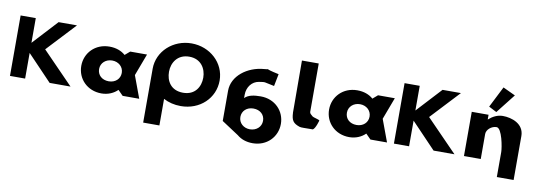

<svg xmlns="http://www.w3.org/2000/svg" viewBox="-75 -1384 6133 2193"><g transform="rotate(10 2991.0 -287.5)"><path d="M746.1 -0.9 387.1 -369.8 697.5 -702.1H484.3L219.7 -415.7V-702.1H43.9V-0.9H219.7V-298.4L503.9 -0.9Z M825.9 -256C825.9 -106 941.4 15 1106.4 15C1183.4 15 1249.4 -16 1291.2 -58H1293.4L1350.6 0H1543.1L1447.4 -258L1543.1 -513H1348.4L1291.2 -464C1245 -505 1182.3 -528 1106.4 -528C941.4 -528 825.9 -406 825.9 -256ZM1032.7 -256C1032.7 -327 1091 -377 1164.7 -377C1237.3 -377 1295.6 -327 1295.6 -256C1295.6 -186 1240.6 -136 1164.7 -136C1085.5 -136 1032.7 -186 1032.7 -256Z M1824.3 -363.9C1824.3 -468.5 1887.9 -573 2023.5 -573C2160 -573 2221.7 -468.5 2221.7 -363.9C2221.7 -259.4 2163.7 -154.8 2023.5 -154.8C1879.5 -154.8 1824.3 -259.4 1824.3 -363.9ZM1634.5 -363.9C1634.5 -359.8 1634.6 -355.7 1634.7 -351.7V260H1822.8V-48.1C1880.1 -17.5 1948.1 -0.1 2023.5 -0.1C2245.1 -0.1 2411.5 -159.1 2411.5 -363.9C2411.5 -568.8 2237.6 -726.9 2023.5 -726.9C1811.2 -726.9 1634.5 -568.8 1634.5 -363.9Z M3062.2 -553C2959.3 -574.7 2936 -584.7 2932.2 -588.3C2928.8 -586.8 2918.1 -584.4 2889.5 -582.3C2697.6 -567.8 2526.5 -438.9 2526.5 -267V84L2724.5 214C2770.7 253 2831.2 275 2906 275C3071 275 3186.5 153 3186.5 3C3186.5 -147 3071 -268 2906 -268C2829 -268 2763 -258 2721.2 -216V-254C2721.2 -345 2777.6 -415.1 2855.8 -427.4C2939.2 -440.4 2904.2 -436.4 3034.4 -411.3ZM2979.7 3C2979.7 74 2921.4 124 2847.7 124C2775.1 124 2716.8 74 2716.8 3C2716.8 -67 2771.8 -117 2847.7 -117C2926.9 -117 2979.7 -67 2979.7 3ZM2932.2 -588.3C2929.6 -590.8 2936.6 -590.2 2932.2 -588.3Z M3297.7 -753H3492.4V-191C3492.6 -173 3510.1 -161.8 3528.6 -145C3538.7 -135.7 3603.3 -124 3612.3 -113C3612.3 -113 3589 -21.3 3557.4 0C3464.9 0 3422 4.3 3401.1 -3C3326.8 -28.9 3304.3 -57.6 3300.4 -148L3299.9 -148V-166.5C3299.7 -176.7 3299.8 -187.5 3299.9 -199V-200Z M3699.9 -256C3699.9 -106 3815.4 15 3980.4 15C4057.4 15 4123.4 -16 4165.2 -58H4167.4L4224.6 0H4417.1L4321.4 -258L4417.1 -513H4222.4L4165.2 -464C4119 -505 4056.3 -528 3980.4 -528C3815.4 -528 3699.9 -406 3699.9 -256ZM3906.7 -256C3906.7 -327 3965 -377 4038.7 -377C4111.3 -377 4169.6 -327 4169.6 -256C4169.6 -186 4114.6 -136 4038.7 -136C3959.5 -136 3906.7 -186 3906.7 -256Z M5199.1 -0.9 4840.1 -369.8 5150.5 -702.1H4937.3L4672.7 -415.7V-702.1H4496.9V-0.9H4672.7V-298.4L4956.9 -0.9Z M5495 -605.9 5586 -558.9 5761.9 -782.8 5618.5 -850ZM5309.5 0H5504.2V-290C5504.2 -341 5561.3 -390 5619.7 -390C5682.3 -390 5720.8 -170 5720.8 -119V171H5915.5V-338C5915.5 -481 5771.5 -528 5668 -528C5606.5 -528 5550.3 -499 5506.3 -459H5504.2V-513H5309.5Z"/></g></svg>

Font: Hussar
Style: BdWide
Weight: 700
Foundry: Cannot Into Space Fonts
Version: Version 2.00